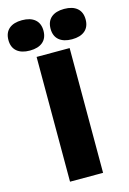

<svg xmlns="http://www.w3.org/2000/svg" viewBox="-229 -1032 741 1100"><g transform="rotate(-15 142.0 -482.5)"><path d="M44 0V-740H240V0ZM267 -785Q217.5 -785 190.2 -808.2Q163 -831.5 163 -875Q163 -918.5 190.2 -941.8Q217.5 -965 267 -965Q316.5 -965 343.8 -941.8Q371 -918.5 371 -875Q371 -831.5 343.8 -808.2Q316.5 -785 267 -785ZM17 -785Q-32.5 -785 -59.8 -808.2Q-87 -831.5 -87 -875Q-87 -918.5 -59.8 -941.8Q-32.5 -965 17 -965Q66.5 -965 93.8 -941.8Q121 -918.5 121 -875Q121 -831.5 93.8 -808.2Q66.5 -785 17 -785Z"/></g></svg>

Font: Encode Sans Condensed Condensed Black
Style: Regular
Weight: 900
Width: 3
Designer: Multiple Designers
Foundry: Impallari Type
Version: Version 3.000; ttfautohint (v1.8.3) -l 8 -r 50 -G 200 -x 14 